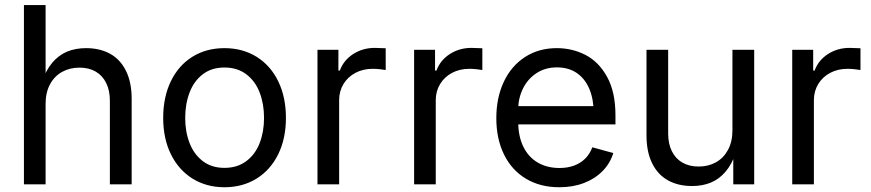

<svg xmlns="http://www.w3.org/2000/svg" viewBox="-20 -748 3534 779"><path d="M165 0H77.1V-727.5H165V-413.6H149.9Q166 -462.9 192.1 -493.7Q218.3 -524.4 252.4 -538.6Q286.6 -552.7 329.1 -552.7Q385.3 -552.7 426.8 -529.8Q468.3 -506.8 491.2 -460.4Q514.2 -414.1 514.2 -346.7V0H425.8V-339.4Q425.8 -380.9 410.9 -411.1Q396 -441.4 368.4 -457.5Q340.8 -473.6 302.7 -473.6Q263.2 -473.6 231.9 -456.3Q200.7 -439 182.9 -405.8Q165 -372.6 165 -327.1Z M642.1 -269.5Q642.1 -354 673.1 -418.2Q704.1 -482.4 760.5 -517.6Q816.9 -552.7 890.6 -552.7Q964.4 -552.7 1021 -517.6Q1077.6 -482.4 1108.9 -418.2Q1140.1 -354 1140.1 -269.5Q1140.1 -186 1108.9 -122.3Q1077.6 -58.6 1021 -23.4Q964.4 11.7 890.6 11.7Q817.4 11.7 761 -23.4Q704.6 -58.6 673.3 -122.3Q642.1 -186 642.1 -269.5ZM1051.3 -269.5Q1051.3 -325.7 1033.7 -372.1Q1016.1 -418.5 979.7 -446.3Q943.4 -474.1 890.6 -474.1Q838.4 -474.1 802.5 -446.5Q766.6 -418.9 749 -372.3Q731.4 -325.7 731.4 -269.5Q731.4 -213.9 749 -168Q766.6 -122.1 802.5 -94.5Q838.4 -66.9 890.6 -66.9Q943.4 -66.9 979.7 -94.5Q1016.1 -122.1 1033.7 -168Q1051.3 -213.9 1051.3 -269.5Z M1268.1 -545.9H1353V-461.9H1358.9Q1374 -503.4 1412.8 -528.6Q1451.7 -553.7 1500.5 -553.7Q1514.2 -553.7 1544.9 -552.2V-463.9Q1537.6 -465.3 1522.5 -467Q1507.3 -468.8 1492.2 -468.8Q1453.1 -468.8 1422.1 -452.4Q1391.1 -436 1373.5 -407Q1356 -377.9 1356 -341.8V0H1268.1Z M1660.2 -545.9H1745.1V-461.9H1751Q1766.1 -503.4 1804.9 -528.6Q1843.8 -553.7 1892.6 -553.7Q1906.2 -553.7 1937 -552.2V-463.9Q1929.7 -465.3 1914.6 -467Q1899.4 -468.8 1884.3 -468.8Q1845.2 -468.8 1814.2 -452.4Q1783.2 -436 1765.6 -407Q1748 -377.9 1748 -341.8V0H1660.2Z M1993.7 -268.6Q1993.7 -351.6 2024.2 -416.3Q2054.7 -481 2110.4 -516.8Q2166 -552.7 2239.3 -552.7Q2301.8 -552.7 2355.5 -525.1Q2409.2 -497.6 2443.1 -436.3Q2477.1 -375 2477.1 -279.8V-243.2H2053.2V-317.4H2429.7L2388.7 -290Q2388.7 -344.7 2371.6 -386.2Q2354.5 -427.7 2321 -451.2Q2287.6 -474.6 2239.3 -474.6Q2191.9 -474.6 2156.2 -450.9Q2120.6 -427.2 2101.6 -388.2Q2082.5 -349.1 2082.5 -304.2V-254.9Q2082.5 -195.3 2103.3 -152.8Q2124 -110.4 2161.9 -88.4Q2199.7 -66.4 2250 -66.4Q2282.2 -66.4 2308.6 -75.9Q2335 -85.4 2354 -104.2Q2373 -123 2383.3 -150.4L2468.3 -127Q2455.6 -85.4 2425 -54.2Q2394.5 -22.9 2349.6 -5.6Q2304.7 11.7 2249.5 11.7Q2171.4 11.7 2113.5 -23.2Q2055.7 -58.1 2024.7 -121.6Q1993.7 -185.1 1993.7 -268.6Z M2603 -199.2V-545.9H2690.9V-206.5Q2690.9 -165 2705.8 -134.8Q2720.7 -104.5 2748.5 -88.4Q2776.4 -72.3 2814.5 -72.3Q2854 -72.3 2885 -89.6Q2916 -106.9 2933.8 -140.1Q2951.7 -173.3 2951.7 -218.8V-545.9H3040V0H2955.1V-132.3H2966.8Q2950.2 -82.5 2924.1 -51.8Q2897.9 -21 2863.8 -7.1Q2829.6 6.8 2788.1 6.8Q2731.9 6.8 2690.4 -16.1Q2648.9 -39.1 2626 -85.4Q2603 -131.8 2603 -199.2Z M3194.3 -545.9H3279.3V-461.9H3285.2Q3300.3 -503.4 3339.1 -528.6Q3377.9 -553.7 3426.8 -553.7Q3440.4 -553.7 3471.2 -552.2V-463.9Q3463.9 -465.3 3448.7 -467Q3433.6 -468.8 3418.5 -468.8Q3379.4 -468.8 3348.4 -452.4Q3317.4 -436 3299.8 -407Q3282.2 -377.9 3282.2 -341.8V0H3194.3Z"/></svg>

Font: Raveo Variable
Style: Regular
Weight: 400
Designer: Jakub Foglar, Rasmus Andersson (Inter)
Foundry: Jakubfoglar.com
Version: Version 1.000;Glyphs 3.2.3 (3260)